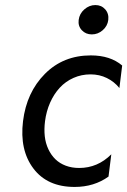

<svg xmlns="http://www.w3.org/2000/svg" viewBox="-20 -729 503 759"><path d="M291 -650Q294 -675 313.5 -692Q333 -709 357 -709Q381 -709 396 -692Q411 -675 408 -650Q405 -626 386 -609.5Q367 -593 343 -593Q319 -593 303.5 -609.5Q288 -626 291 -650ZM275 10Q167 10 112 -63Q57 -136 71 -250Q85 -364 157.5 -437Q230 -510 339 -510Q416 -510 463 -470L452 -381Q432 -406 402.5 -420.5Q373 -435 338 -435Q302 -435 270.5 -421Q239 -407 216 -382Q193 -357 178 -323Q163 -289 158 -250Q154 -218 157 -190.5Q160 -163 171 -139.5Q182 -116 199 -99.5Q216 -83 240 -74Q264 -65 293 -65Q366 -65 420 -119L409 -31Q352 10 275 10Z"/></svg>

Font: Orkney
Style: Italic
Weight: 400
Italic angle: -7°
Designer: Samuel Oakes and Alfredo Marco Pradil
Foundry: Alfredo Marco Pradil
Version: 1.0; ttfautohint (v1.5)